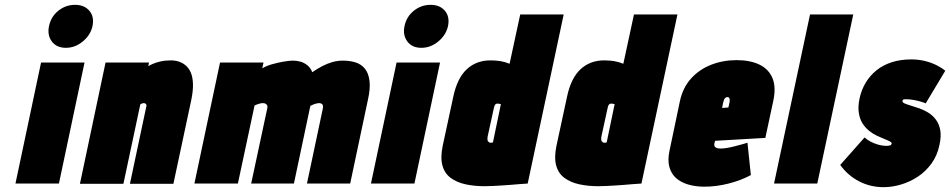

<svg xmlns="http://www.w3.org/2000/svg" viewBox="-20 -760 3934 795"><path d="M44 0H224L330 -501H150ZM291 -740Q252 -740 221.5 -715.5Q191 -691 183 -652Q175 -615 194.5 -588.5Q214 -562 253 -562Q291 -562 323 -588.5Q355 -615 363 -652Q371 -691 350 -715.5Q329 -740 291 -740Z M586 -320 518 1H698L772 -346Q780 -385 779 -413Q778 -441 770 -459.5Q762 -478 749 -489Q736 -500 720.5 -505Q705 -510 688 -510Q663 -510 644 -505.5Q625 -501 612.5 -495.5Q600 -490 594 -486L597 -501H417L311 1H491L561 -328Q564 -330 566.5 -331Q569 -332 571.5 -332.5Q574 -333 576 -333Q579 -333 581 -332Q583 -331 584.5 -329Q586 -327 586.5 -325Q587 -323 586 -320Z M1317 -312 1251 0H1430L1503 -345Q1514 -393 1510 -425Q1506 -457 1491 -475.5Q1476 -494 1452.5 -501.5Q1429 -509 1399 -509Q1378 -509 1356.5 -503Q1335 -497 1314 -486Q1293 -475 1273 -461Q1266 -479 1253 -489.5Q1240 -500 1225 -504.5Q1210 -509 1193 -509Q1179 -509 1155 -505Q1131 -501 1106.5 -494Q1082 -487 1066 -477L1071 -501H891L785 0H965L1034 -323Q1037 -325 1042.5 -327Q1048 -329 1055 -331Q1062 -333 1069 -333Q1074 -333 1077.5 -331.5Q1081 -330 1083.5 -327.5Q1086 -325 1087 -321.5Q1088 -318 1087 -313L1020 0H1197L1263 -312Q1264 -314 1264.5 -317Q1265 -320 1264 -321Q1268 -323 1274.5 -326Q1281 -329 1288.5 -331Q1296 -333 1302 -333Q1306 -333 1309.5 -331.5Q1313 -330 1315 -327.5Q1317 -325 1317.5 -321Q1318 -317 1317 -312Z M1516 0H1696L1802 -501H1622ZM1763 -740Q1724 -740 1693.5 -715.5Q1663 -691 1655 -652Q1647 -615 1666.5 -588.5Q1686 -562 1725 -562Q1763 -562 1795 -588.5Q1827 -615 1835 -652Q1843 -691 1822 -715.5Q1801 -740 1763 -740Z M2165 0 2314 -700H2134L2090 -496Q2070 -504 2051.5 -507Q2033 -510 2010 -510Q1982 -510 1957.5 -501Q1933 -492 1913 -473.5Q1893 -455 1879 -426.5Q1865 -398 1857 -360L1813 -156Q1803 -107 1812 -74.5Q1821 -42 1846 -23.5Q1871 -5 1907 3Q1943 11 1986 11Q2004 11 2021.5 10Q2039 9 2057 8Q2075 7 2093 5.5Q2111 4 2129 2.5Q2147 1 2165 0ZM2054 -329 2021 -170Q2021 -170 2020.5 -170Q2020 -170 2019 -170Q2018 -170 2016.5 -169.5Q2015 -169 2014 -169Q2013 -169 2011 -169Q2008 -169 2005.5 -170.5Q2003 -172 2001 -174.5Q1999 -177 1998.5 -182Q1998 -187 1999 -194L2025 -313Q2026 -317 2027 -320.5Q2028 -324 2029.5 -326Q2031 -328 2033.5 -329.5Q2036 -331 2039 -331Q2042 -331 2046 -330.5Q2050 -330 2054 -329Z M2636 0 2785 -700H2605L2561 -496Q2541 -504 2522.5 -507Q2504 -510 2481 -510Q2453 -510 2428.5 -501Q2404 -492 2384 -473.5Q2364 -455 2350 -426.5Q2336 -398 2328 -360L2284 -156Q2274 -107 2283 -74.5Q2292 -42 2317 -23.5Q2342 -5 2378 3Q2414 11 2457 11Q2475 11 2492.5 10Q2510 9 2528 8Q2546 7 2564 5.5Q2582 4 2600 2.5Q2618 1 2636 0ZM2525 -329 2492 -170Q2492 -170 2491.5 -170Q2491 -170 2490 -170Q2489 -170 2487.5 -169.5Q2486 -169 2485 -169Q2484 -169 2482 -169Q2479 -169 2476.5 -170.5Q2474 -172 2472 -174.5Q2470 -177 2469.5 -182Q2469 -187 2470 -194L2496 -313Q2497 -317 2498 -320.5Q2499 -324 2500.5 -326Q2502 -328 2504.5 -329.5Q2507 -331 2510 -331Q2513 -331 2517 -330.5Q2521 -330 2525 -329Z M2938 -166 2941 -177 3149 -189 3182 -343Q3194 -399 3178.5 -436.5Q3163 -474 3124.5 -492.5Q3086 -511 3030 -511Q2974 -511 2925 -492Q2876 -473 2841.5 -435Q2807 -397 2795 -340L2752 -135Q2744 -97 2751.5 -69Q2759 -41 2779 -23Q2799 -5 2829.5 4Q2860 13 2897 13Q2946 13 2997 0Q3048 -13 3089 -35L3075 -169Q3053 -162 3019 -153.5Q2985 -145 2965 -145Q2956 -145 2950.5 -146.5Q2945 -148 2942 -150.5Q2939 -153 2938 -157Q2937 -161 2938 -166ZM3000 -333 2996 -315 2970 -313 2974 -334Q2976 -342 2978 -347Q2980 -352 2983.5 -355Q2987 -358 2992 -358Q2997 -358 2999 -355Q3001 -352 3001.5 -346.5Q3002 -341 3000 -333Z M3185 0H3364L3513 -700H3334Z M3813 -332 3894 -467Q3880 -479 3858 -490Q3836 -501 3809.5 -507.5Q3783 -514 3753 -514Q3709 -514 3673 -502.5Q3637 -491 3610 -469.5Q3583 -448 3565 -418.5Q3547 -389 3539 -352Q3532 -318 3536 -292.5Q3540 -267 3551.5 -249Q3563 -231 3578.5 -218.5Q3594 -206 3611 -198Q3628 -190 3642 -184.5Q3656 -179 3664.5 -174.5Q3673 -170 3672 -165Q3671 -162 3669 -160Q3667 -158 3664 -157.5Q3661 -157 3657.5 -156.5Q3654 -156 3649 -156Q3634 -156 3616.5 -161Q3599 -166 3584 -174Q3569 -182 3560 -191L3459 -77Q3491 -33 3537.5 -9Q3584 15 3639 15Q3674 15 3711 4Q3748 -7 3780.5 -28.5Q3813 -50 3837 -83Q3861 -116 3870 -160Q3878 -197 3873 -222.5Q3868 -248 3854.5 -265.5Q3841 -283 3823 -294Q3805 -305 3786 -311.5Q3767 -318 3750.5 -323Q3734 -328 3725 -332Q3716 -336 3717 -343Q3717 -345 3718 -346Q3719 -347 3721 -348Q3723 -349 3726 -349Q3729 -349 3733 -349Q3748 -349 3764 -346Q3780 -343 3793.5 -339Q3807 -335 3813 -332Z"/></svg>

Font: Advent Pro Black
Style: Italic
Weight: 900
Italic angle: -12°
Version: Version 3.000